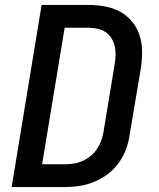

<svg xmlns="http://www.w3.org/2000/svg" viewBox="-20 -755 640 775"><path d="M27 0 148 -735H338Q371 -735 404 -729Q437 -723 464.5 -708Q492 -693 512.5 -668.5Q533 -644 543 -613.5Q553 -583 553.5 -549.5Q554 -516 549 -482L503 -209Q499 -180 488 -151Q477 -122 458.5 -96.5Q440 -71 414.5 -52Q389 -33 360 -21Q331 -9 301.5 -4.5Q272 0 243 0ZM243 -92Q261 -92 279 -95Q297 -98 314.5 -106Q332 -114 347 -126.5Q362 -139 372.5 -155Q383 -171 389 -188.5Q395 -206 398 -224L443 -497Q446 -515 446.5 -533.5Q447 -552 443 -569Q439 -586 429.5 -601Q420 -616 406 -625.5Q392 -635 374 -639Q356 -643 338 -643H241L150 -92Z"/></svg>

Font: Iosevka Semibold Extended
Style: Italic
Weight: 600
Width: 7
Italic angle: -9°
Monospace: yes
Designer: Belleve Invis
Foundry: Belleve Invis
Version: Version 32.5.0; ttfautohint (v1.8.4)